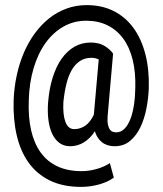

<svg xmlns="http://www.w3.org/2000/svg" viewBox="-20 -732 640 756"><path d="M565.9 -385.3Q564.5 -346.2 556.6 -305.4Q548.8 -264.6 533 -231.4Q517.1 -198.2 492.2 -177.2Q467.3 -156.2 431.2 -156.2Q401.4 -156.2 381.6 -171.9Q361.8 -187.5 353.5 -215.3Q336.4 -188 311.3 -172.1Q286.1 -156.2 255.9 -156.2Q231.9 -156.2 214.4 -168.9Q196.8 -181.6 185.8 -204.6Q174.8 -227.5 170.7 -259.3Q166.5 -291 169.4 -329.1Q173.8 -383.3 187.5 -427Q201.2 -470.7 222.9 -501.2Q244.6 -531.7 273.4 -548.1Q302.2 -564.5 336.9 -564.5Q369.6 -564.5 391.1 -551.5Q412.6 -538.6 425.3 -521L403.8 -274.9Q402.3 -254.9 404.8 -242.4Q407.2 -230 411.9 -222.9Q416.5 -215.8 423.3 -213.4Q430.2 -210.9 438 -210.9Q456.1 -210.9 470 -224.9Q483.9 -238.8 493.2 -262.5Q502.4 -286.1 507.3 -317.9Q512.2 -349.6 512.7 -385.3Q514.6 -447.3 502.4 -496.6Q490.2 -545.9 465.1 -580.1Q439.9 -614.3 403.3 -632.3Q366.7 -650.4 319.8 -650.4Q270.5 -650.4 229.7 -627.2Q189 -604 159.2 -562.5Q129.4 -521 112.3 -463.4Q95.2 -405.8 93.3 -337.4Q90.8 -271 102.5 -219.2Q114.3 -167.5 140.1 -131.6Q166 -95.7 206.3 -76.9Q246.6 -58.1 301.3 -58.1Q315.9 -58.1 331.1 -60.3Q346.2 -62.5 360.8 -66.7Q375.5 -70.8 388.7 -76.7Q401.9 -82.5 412.6 -89.8L428.2 -32.7Q416 -23.4 400.4 -16.6Q384.8 -9.8 367.7 -5.1Q350.6 -0.5 333 1.7Q315.4 3.9 299.8 3.9Q228 3.9 176.5 -21.2Q125 -46.4 92.5 -91.8Q60.1 -137.2 45.7 -200Q31.2 -262.7 33.7 -337.4Q35.6 -387.7 45.9 -435.3Q56.2 -482.9 74 -524.4Q91.8 -565.9 116.9 -600.3Q142.1 -634.8 173.3 -659.7Q204.6 -684.6 241.9 -698.2Q279.3 -711.9 321.3 -711.9Q380.9 -711.9 427.2 -688.7Q473.6 -665.5 505.1 -622.6Q536.6 -579.6 552.2 -519.3Q567.9 -459 565.9 -385.3ZM229.5 -329.1Q227.1 -279.3 237.8 -251.5Q248.5 -223.6 272 -223.6Q295.9 -223.6 315.4 -236.8Q335 -250 349.6 -280.8L368.7 -498Q355 -504.4 340.3 -504.4Q314.5 -504.4 295.2 -491.9Q275.9 -479.5 262.7 -456.8Q249.5 -434.1 241.5 -401.6Q233.4 -369.1 229.5 -329.1Z"/></svg>

Font: TypoPRO Roboto Mono
Style: Regular
Weight: 400
Designer: Google
Version: Version 2.000986; 2015; ttfautohint (v1.3)